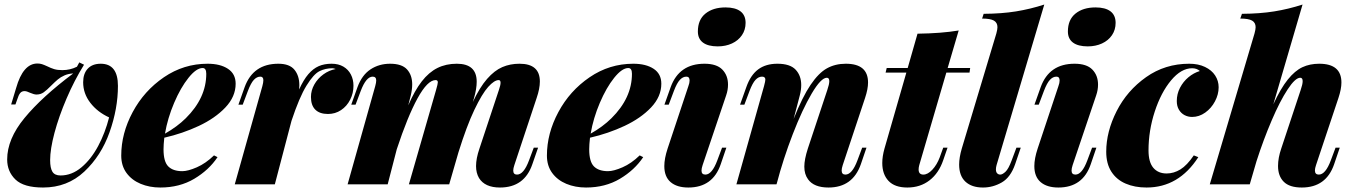

<svg xmlns="http://www.w3.org/2000/svg" viewBox="-20 -815 5985 849"><path d="M347.7 -451.2Q347.7 -489.3 367.9 -511.2Q388.2 -533.2 425.3 -533.2Q501.5 -533.2 501.5 -435.1Q501.5 -335 464.6 -230.7Q427.7 -126.5 352.8 -56.2Q277.8 14.2 170.4 14.2Q85 14.2 48.3 -21.2Q11.7 -56.6 11.7 -109.9Q11.7 -200.2 88.4 -293.2Q165 -386.2 303.7 -490.2Q282.7 -489.3 265.4 -481.7Q248 -474.1 235.6 -463.6Q223.1 -453.1 206.5 -436.5Q187 -416.5 173.1 -406.7Q159.2 -397 141.6 -397Q130.4 -397 112.8 -404.8Q98.1 -412.1 88.4 -412.1Q76.2 -412.1 69.1 -403.3Q62 -394.5 55.7 -374L48.3 -353H29.3L51.3 -425.8Q82 -534.2 145.5 -534.2Q156.7 -534.2 165.8 -531.2Q174.8 -528.3 188.5 -522Q205.1 -513.7 219.7 -509.3Q234.4 -504.9 255.4 -504.9Q290.5 -504.9 320.3 -520L330.6 -539.1L351.6 -528.8Q308.6 -459.5 274.4 -379.6Q240.2 -299.8 220.9 -227.5Q201.7 -155.3 201.7 -106.9Q201.7 -71.8 211.9 -55.4Q222.2 -39.1 247.6 -39.1Q297.4 -39.1 340.1 -75Q382.8 -110.8 414.1 -169.4Q445.3 -228 462.4 -295.9Q411.1 -319.3 379.4 -360.4Q347.7 -401.4 347.7 -451.2Z M706.5 -206.1Q703.1 -175.3 703.1 -154.8Q703.1 -100.1 724.1 -79.1Q745.1 -58.1 786.1 -58.1Q811 -58.1 850.3 -75.2Q889.6 -92.3 926.3 -127.9L941.9 -120.1Q903.8 -63 838.9 -24.4Q773.9 14.2 689 14.2Q641.1 14.2 601.8 -2.2Q562.5 -18.6 539.3 -50.3Q516.1 -82 516.1 -127Q516.1 -225.1 566.7 -319.3Q617.2 -413.6 704.8 -473.4Q792.5 -533.2 897.9 -533.2Q954.1 -533.2 988 -510.7Q1022 -488.3 1022 -444.8Q1022 -387.7 976.6 -339.8Q931.2 -292 859.4 -258.3Q787.6 -224.6 706.5 -206.1ZM709.5 -224.1Q763.2 -254.4 801.3 -292Q892.1 -381.8 892.1 -488.8Q892.1 -514.2 876 -514.2Q848.1 -514.2 813.5 -470.9Q778.8 -427.7 750 -360.1Q721.2 -292.5 709.5 -224.1Z M1543 -436Q1543 -402.8 1528.3 -374Q1513.7 -345.2 1488 -328.1Q1462.4 -311 1430.2 -311Q1393.6 -311 1374.3 -330.1Q1355 -349.1 1355 -386.2Q1355 -415 1369.9 -441.4Q1384.8 -467.8 1409.9 -486.1Q1435.1 -504.4 1464.4 -509.8Q1454.1 -513.2 1450.2 -513.2Q1418.5 -513.2 1392.6 -500.2Q1366.7 -487.3 1335.2 -436.3Q1303.7 -385.3 1269 -280.8L1195.3 0H1018.1L1140.1 -434.1Q1144.5 -450.2 1144.5 -460Q1144.5 -476.1 1131.3 -476.1Q1115.7 -476.1 1102.5 -461.9Q1089.4 -447.8 1076.2 -413.1L1053.2 -352.1H1034.2L1062 -430.2Q1099.6 -533.2 1210.9 -533.2Q1260.3 -533.2 1282 -506.6Q1303.7 -480 1303.7 -438Q1303.7 -432.1 1302.7 -419.4Q1322.3 -462.4 1343.5 -487.1Q1364.7 -511.7 1389.4 -522.5Q1414.1 -533.2 1446.3 -533.2Q1476.6 -533.2 1498.3 -520.5Q1520 -507.8 1531.5 -485.6Q1543 -463.4 1543 -436Z M2359.4 -162.1 2334 -88.9Q2298.8 14.2 2190.9 14.2Q2124 14.2 2098.1 -27.8Q2085 -50.3 2085 -80.6Q2085 -114.3 2100.1 -158.2L2186 -417Q2193.4 -438.5 2193.4 -449.2Q2193.4 -460.9 2185.1 -460.9Q2166 -460.9 2138.9 -430.9Q2111.8 -400.9 2077.6 -329.3Q2043.5 -257.8 2007.3 -141.6L1966.3 0H1788.1L1908.2 -417Q1916 -443.8 1916 -451.2Q1916 -460.9 1906.2 -460.9Q1870.6 -460.9 1826.4 -380.4Q1782.2 -299.8 1734.4 -154.8L1694.3 0H1517.1L1639.2 -434.1Q1643.6 -450.2 1643.6 -459Q1643.6 -476.1 1627.9 -476.1Q1599.1 -476.1 1575.2 -413.1L1552.2 -352.1H1533.2L1561 -430.2Q1580.6 -483.4 1618.4 -508.3Q1656.2 -533.2 1705.1 -533.2Q1756.8 -533.2 1779.8 -508.1Q1802.7 -482.9 1802.7 -441.9Q1802.7 -419.4 1796.4 -393.1L1785.2 -349.1Q1813.5 -414.6 1845 -455.1Q1876.5 -495.6 1914.3 -514.4Q1952.1 -533.2 2000 -533.2Q2087.9 -533.2 2087.9 -453.6Q2087.9 -422.9 2076.2 -381.8L2070.8 -363.8Q2101.1 -428.7 2133.8 -466.1Q2166.5 -503.4 2201.2 -518.3Q2235.8 -533.2 2277.3 -533.2Q2367.2 -533.2 2367.2 -454.6Q2367.2 -423.3 2353 -381.8L2254.4 -85Q2249.5 -70.3 2249.5 -61Q2249.5 -43 2266.1 -43Q2295.9 -43 2319.3 -106L2340.3 -162.1Z M2588.9 -206.1Q2585.4 -175.3 2585.4 -154.8Q2585.4 -100.1 2606.4 -79.1Q2627.4 -58.1 2668.5 -58.1Q2693.4 -58.1 2732.7 -75.2Q2772 -92.3 2808.6 -127.9L2824.2 -120.1Q2786.1 -63 2721.2 -24.4Q2656.2 14.2 2571.3 14.2Q2523.4 14.2 2484.1 -2.2Q2444.8 -18.6 2421.6 -50.3Q2398.4 -82 2398.4 -127Q2398.4 -225.1 2449 -319.3Q2499.5 -413.6 2587.2 -473.4Q2674.8 -533.2 2780.3 -533.2Q2836.4 -533.2 2870.4 -510.7Q2904.3 -488.3 2904.3 -444.8Q2904.3 -387.7 2858.9 -339.8Q2813.5 -292 2741.7 -258.3Q2669.9 -224.6 2588.9 -206.1ZM2591.8 -224.1Q2645.5 -254.4 2683.6 -292Q2774.4 -381.8 2774.4 -488.8Q2774.4 -514.2 2758.3 -514.2Q2730.5 -514.2 2695.8 -470.9Q2661.1 -427.7 2632.3 -360.1Q2603.5 -292.5 2591.8 -224.1Z M3188 -782.2Q3231.4 -782.2 3254.2 -764.9Q3276.9 -747.6 3276.9 -713.9Q3276.9 -683.1 3260.7 -659.4Q3244.6 -635.7 3216.6 -622.8Q3188.5 -609.9 3153.8 -609.9Q3110.8 -609.9 3088.4 -626.7Q3065.9 -643.6 3065.9 -675.8Q3065.9 -728 3099.6 -755.1Q3133.3 -782.2 3188 -782.2ZM3029.3 -459Q3029.3 -476.1 3015.1 -476.1Q2999.5 -476.1 2986.3 -461.9Q2973.1 -447.8 2960 -413.1L2937 -352.1H2918L2945.8 -430.2Q2983.4 -533.2 3095.2 -533.2Q3148.9 -533.2 3174.1 -507.3Q3199.2 -481.4 3199.2 -440.9Q3199.2 -417 3190.9 -393.1L3086.9 -85Q3082 -70.3 3082 -60.5Q3082 -43 3099.1 -43Q3128.4 -43 3151.9 -106L3172.9 -162.1H3191.9L3167 -88.9Q3131.8 14.2 3023.9 14.2Q2973.1 14.2 2945.3 -9.8Q2917.5 -33.7 2917.5 -80.6Q2917.5 -113.8 2932.1 -158.2L3023.9 -434.1Q3029.3 -448.2 3029.3 -459Z M3811.5 -162.1 3786.6 -88.9Q3750.5 14.2 3643.6 14.2Q3579.1 14.2 3553.2 -22Q3536.6 -44.4 3536.6 -78.1Q3536.6 -109.9 3552.2 -158.2L3638.2 -417Q3647 -442.4 3647 -456.1Q3647 -471.2 3636.2 -471.2Q3610.4 -471.2 3569.1 -401.1Q3527.8 -331.1 3485.6 -221.9Q3443.4 -112.8 3414.6 -2.9L3415 -4.9L3413.6 0H3236.3L3358.4 -434.1Q3364.3 -456.1 3364.3 -462.9Q3364.3 -476.1 3349.6 -476.1Q3334 -476.1 3320.8 -461.9Q3307.6 -447.8 3294.4 -413.1L3271.5 -352.1H3252.4L3280.3 -430.2Q3298.8 -482.9 3332.5 -508.1Q3366.2 -533.2 3417.5 -533.2Q3473.6 -533.2 3498.3 -506.8Q3522.9 -480.5 3522.9 -439Q3522.9 -417.5 3516.6 -393.1L3489.3 -289.1Q3528.3 -386.7 3564.2 -439.7Q3600.1 -492.7 3636.7 -512.9Q3673.3 -533.2 3720.2 -533.2Q3818.4 -533.2 3818.4 -450.2Q3818.4 -421.4 3805.2 -381.8L3706.5 -85Q3701.7 -70.3 3701.7 -61Q3701.7 -43 3718.3 -43Q3748 -43 3771.5 -106L3792.5 -162.1Z M4042 -65.9Q4042 -43 4063 -43Q4082.5 -43 4102.8 -64.7Q4123 -86.4 4135.3 -119.1L4150.9 -162.1H4169.9L4150.9 -106.9Q4131.3 -49.3 4090.3 -17.6Q4049.3 14.2 3992.2 14.2Q3936.5 14.2 3908.9 -15.1Q3881.3 -44.4 3881.3 -94.2Q3881.3 -123.5 3891.1 -158.2L3987.8 -494.1H3896L3900.9 -514.2H3993.7L4037.1 -666Q4143.6 -667.5 4219.2 -680.2L4170.4 -514.2H4270L4267.1 -494.1H4164.6L4044.9 -85Q4042 -74.2 4042 -65.9Z M4383.8 -66.4Q4383.8 -54.2 4389.4 -48.6Q4395 -43 4402.8 -43Q4412.6 -43 4426 -55.4Q4439.5 -67.9 4453.6 -106L4474.6 -162.1H4493.7L4468.8 -88.9Q4448.7 -30.8 4409.7 -8.3Q4370.6 14.2 4326.7 14.2Q4276.9 14.2 4249 -11.7Q4221.2 -37.6 4221.2 -87.4Q4221.2 -118.2 4232.9 -158.2L4385.7 -667Q4390.6 -685.1 4390.6 -694.8Q4390.6 -714.8 4375 -723.9Q4359.4 -732.9 4322.8 -732.9L4329.6 -753.9Q4409.2 -754.4 4472.7 -764.6Q4536.1 -774.9 4597.7 -794.9L4386.7 -85Q4383.8 -74.2 4383.8 -66.4Z M4824.2 -782.2Q4867.7 -782.2 4890.4 -764.9Q4913.1 -747.6 4913.1 -713.9Q4913.1 -683.1 4897 -659.4Q4880.9 -635.7 4852.8 -622.8Q4824.7 -609.9 4790 -609.9Q4747.1 -609.9 4724.6 -626.7Q4702.1 -643.6 4702.1 -675.8Q4702.1 -728 4735.8 -755.1Q4769.5 -782.2 4824.2 -782.2ZM4665.5 -459Q4665.5 -476.1 4651.4 -476.1Q4635.7 -476.1 4622.6 -461.9Q4609.4 -447.8 4596.2 -413.1L4573.2 -352.1H4554.2L4582 -430.2Q4619.6 -533.2 4731.4 -533.2Q4785.2 -533.2 4810.3 -507.3Q4835.4 -481.4 4835.4 -440.9Q4835.4 -417 4827.1 -393.1L4723.1 -85Q4718.3 -70.3 4718.3 -60.5Q4718.3 -43 4735.4 -43Q4764.6 -43 4788.1 -106L4809.1 -162.1H4828.1L4803.2 -88.9Q4768.1 14.2 4660.2 14.2Q4609.4 14.2 4581.5 -9.8Q4553.7 -33.7 4553.7 -80.6Q4553.7 -113.8 4568.4 -158.2L4660.2 -434.1Q4665.5 -448.2 4665.5 -459Z M5058.6 -149.9Q5058.6 -98.1 5079.8 -73Q5101.1 -47.9 5138.7 -47.9Q5170.4 -47.9 5199.7 -65.9Q5229 -84 5258.8 -127.9L5278.8 -120.1Q5192.4 14.2 5049.8 14.2Q4997.6 14.2 4957.3 -3.2Q4917 -20.5 4894.3 -55.9Q4871.6 -91.3 4871.6 -144Q4871.6 -232.9 4917.7 -323.7Q4963.9 -414.6 5047.9 -473.9Q5131.8 -533.2 5238.8 -533.2Q5278.8 -533.2 5308.3 -519Q5337.9 -504.9 5353.3 -481.2Q5368.7 -457.5 5368.7 -429.2Q5368.7 -397.5 5352.5 -366.9Q5336.4 -336.4 5309.3 -317.1Q5282.2 -297.9 5251.5 -297.9Q5233.4 -297.9 5218 -305.9Q5202.6 -314 5193.1 -329.8Q5183.6 -345.7 5183.6 -368.2Q5183.6 -399.4 5197.8 -426.8Q5211.9 -454.1 5235.1 -473.4Q5258.3 -492.7 5285.6 -501Q5272 -513.2 5251.5 -513.2Q5203.1 -513.2 5158.4 -459.7Q5113.8 -406.2 5086.2 -321.8Q5058.6 -237.3 5058.6 -149.9Z M5904.3 -162.1 5879.4 -88.9Q5844.2 14.2 5736.3 14.2Q5682.1 14.2 5656.7 -11.2Q5631.3 -36.6 5631.3 -81.1Q5631.3 -116.7 5645.5 -158.2L5731.4 -417Q5740.2 -442.4 5740.2 -456.1Q5740.2 -471.2 5729.5 -471.2Q5707.5 -471.2 5673.6 -419.4Q5639.6 -367.7 5603.3 -282.7Q5566.9 -197.8 5536.1 -102.1L5508.3 -6.8L5507.3 -2.9V-3.9L5506.3 0H5329.6L5527.3 -667Q5532.2 -685.1 5532.2 -694.8Q5532.2 -714.8 5516.6 -723.9Q5501 -732.9 5464.4 -732.9L5471.7 -753.9Q5550.8 -754.4 5614.5 -764.6Q5678.2 -774.9 5739.7 -794.9L5610.4 -353.5Q5643.1 -424.3 5674.6 -463.4Q5706.1 -502.4 5739 -517.8Q5772 -533.2 5813.5 -533.2Q5911.6 -533.2 5911.6 -450.2Q5911.6 -421.4 5898.4 -381.8L5799.3 -85Q5794.4 -70.3 5794.4 -61.5Q5794.4 -43 5811.5 -43Q5841.3 -43 5864.7 -106L5885.7 -162.1Z"/></svg>

Font: TypoPRO Playfair Display
Style: Italic
Weight: 900
Italic angle: -14°
Designer: Claus Eggers Sørensen
Foundry: Claus Eggers Sørensen
Version: Version 1.004;PS 001.004;hotconv 1.0.70;makeotf.lib2.5.58329